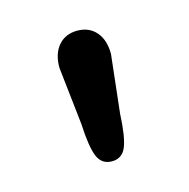

<svg xmlns="http://www.w3.org/2000/svg" viewBox="-52 -811 340 345"><g transform="rotate(-15 118.0 -638.5)"><path d="M166 -704 154 -596Q152 -553 144.5 -535Q137 -517 118 -517Q99 -517 91.5 -535Q84 -553 82 -596L70 -704Q70 -730 83 -745Q96 -760 118 -760Q140 -760 153 -745Q166 -730 166 -704Z"/></g></svg>

Font: Delius Unicase
Style: Regular
Weight: 400
Designer: Natalia Raices
Foundry: Natalia Raices
Version: Version 1.002